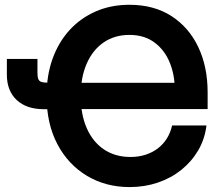

<svg xmlns="http://www.w3.org/2000/svg" viewBox="-20 -759 914 791"><path d="M513.7 11.7Q415.5 11.7 338.1 -34.7Q260.7 -81.1 216.3 -165.3Q171.9 -249.5 171.9 -364.3Q171.9 -448.2 196.5 -516.8Q221.2 -585.4 266.8 -635.3Q312.5 -685.1 375 -712.2Q437.5 -739.3 513.2 -739.3Q613.8 -739.3 685.8 -693.1Q757.8 -647 796.6 -565.7Q835.4 -484.4 835.4 -378.4V-309.6H261.2V-418H732.9L700.2 -387.7Q700.2 -450.2 679 -502Q657.7 -553.7 615.7 -584.5Q573.7 -615.2 513.2 -615.2Q452.1 -615.2 407 -584.2Q361.8 -553.2 337.2 -496.8Q312.5 -440.4 312.5 -364.3Q312.5 -287.6 337.4 -231Q362.3 -174.3 408.4 -143.3Q454.6 -112.3 517.6 -112.3Q551.3 -112.3 579.8 -121.6Q608.4 -130.9 630.6 -147.9Q652.8 -165 667.7 -189Q682.6 -212.9 689 -242.2H830.6Q823.7 -185.5 796.4 -139.2Q769 -92.8 726.6 -58.8Q684.1 -24.9 629.9 -6.6Q575.7 11.7 513.7 11.7ZM8.3 -516.1H134.3V-458.5Q134.3 -442.4 137.7 -433.6Q141.1 -424.8 150.1 -421.6Q159.2 -418.5 174.8 -418.5H220.7V-309.1H160.6Q89.4 -309.1 48.8 -346.9Q8.3 -384.8 8.3 -451.2Z"/></svg>

Font: Inter Cardless Display
Style: Bold
Weight: 700
Designer: Rasmus Andersson
Foundry: rsms
Version: Version 4.001;git-9221beed3